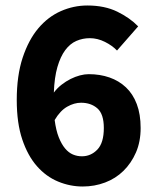

<svg xmlns="http://www.w3.org/2000/svg" viewBox="-20 -667 568 699"><path d="M281 12Q235 12 191.5 -6Q148 -24 114.5 -62Q81 -100 61 -159.5Q41 -219 41 -303Q41 -392 62.5 -457Q84 -522 119.5 -564Q155 -606 201.5 -626.5Q248 -647 298 -647Q361 -647 407 -624.5Q453 -602 483 -571L406 -483Q389 -501 362 -514.5Q335 -528 307 -528Q281 -528 258 -518Q235 -508 217.5 -484.5Q200 -461 189 -423Q178 -385 176 -330Q188 -346 204 -358.5Q220 -371 237 -379.5Q254 -388 271 -392.5Q288 -397 303 -397Q344 -397 378.5 -385Q413 -373 438.5 -349Q464 -325 478 -288Q492 -251 492 -201Q492 -151 475 -112Q458 -73 429.5 -45Q401 -17 362.5 -2.5Q324 12 281 12ZM278 -98Q311 -98 334.5 -122.5Q358 -147 358 -201Q358 -252 334.5 -272.5Q311 -293 275 -293Q250 -293 224.5 -278.5Q199 -264 179 -230Q184 -192 194 -167Q204 -142 217 -126.5Q230 -111 245.5 -104.5Q261 -98 278 -98Z"/></svg>

Font: TypoPRO Source Sans Pro
Style: Bold
Weight: 700
Designer: Paul D. Hunt
Foundry: Adobe Systems Incorporated
Version: Version 2.020;PS 2.000;hotconv 1.0.86;makeotf.lib2.5.63406